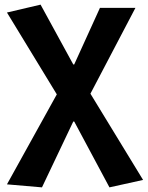

<svg xmlns="http://www.w3.org/2000/svg" viewBox="-20 -594 637 828"><path d="M161 214 296 -70H300L452 214L597 182L370 -190L564 -560H411L300 -316H296L155 -574L10 -540L225 -187L10 201Z"/></svg>

Font: DAIFUKU Sans JP
Style: Bold
Weight: 700
Designer: Original font ‘Source Han Sans JP’ : Ryoko NISHIZUKA  (kana, bopomofo & ideographs); Paul D. Hunt (Latin, Greek & Cyrill
Foundry: Daifuku
Version: Version 1.001